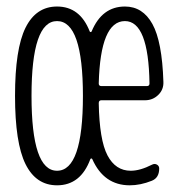

<svg xmlns="http://www.w3.org/2000/svg" viewBox="-20 -550 540 580"><path d="M152.3 -486.3Q75.2 -486.3 75.2 -260.3Q75.2 -34.2 152.3 -34.2Q230.5 -34.2 230.5 -260.3Q230.5 -486.3 152.3 -486.3ZM357.4 -486.3Q283.2 -486.3 278.3 -297.9Q278.3 -290 286.1 -290H423.8Q431.6 -290 431.6 -297.9Q428.7 -486.3 357.4 -486.3ZM152.3 9.8Q88.9 9.8 57.1 -54.2Q25.4 -118.2 25.4 -260.3Q25.4 -402.3 57.1 -466.3Q88.9 -530.3 152.3 -530.3Q221.7 -530.3 251 -455.1Q252 -453.1 253.9 -453.1Q255.9 -453.1 256.8 -455.1Q288.1 -530.3 357.4 -530.3Q411.1 -530.3 440.4 -477.5Q469.7 -424.8 473.6 -302.7Q474.6 -279.3 458 -263.2Q441.4 -247.1 418 -247.1H286.1Q278.3 -247.1 278.3 -238.3Q280.3 -127 304.7 -80.6Q329.1 -34.2 375 -34.2Q403.3 -34.2 439.5 -52.7Q447.3 -56.6 454.1 -52.7Q460.9 -48.8 460.9 -41Q460.9 -12.7 438.5 -3.9Q404.3 9.8 372.1 9.8Q293.9 9.8 258.8 -69.3Q257.8 -71.3 255.9 -71.3Q253.9 -71.3 252.9 -69.3Q223.6 9.8 152.3 9.8Z"/></svg>

Font: Rounded Mgen+ 2m light
Style: Regular
Weight: 200
Designer: [Source Han Sans]
Ryoko NISHIZUKA  (kana & ideographs); Paul D. Hunt (Latin, Greek & Cyrillic); Wenlong ZHANG  (bopomofo
Version: Version 1.059.20150602